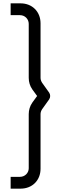

<svg xmlns="http://www.w3.org/2000/svg" viewBox="-20 -908 460 1146"><path d="M43.5 218H103C172.5 218 222 168.5 222 99.5V-226.5C222 -237 225.5 -247 231 -255.5L273.5 -315C281.5 -327 281.5 -343 273.5 -355L231 -414.5C225.5 -423.5 222 -433 222 -443.5V-769C222 -838 172.5 -888 103 -888H43.5V-817.5H99.5C128.5 -817.5 151.5 -794.5 151.5 -765.5V-443.5C151.5 -418.5 158.5 -394.5 173.5 -373.5L201.5 -335L173.5 -296.5C158.5 -275.5 151.5 -251 151.5 -226.5V96.5C151.5 124.5 128.5 147.5 99.5 147.5H43.5Z"/></svg>

Font: Manrope
Style: Regular
Weight: 400
Designer: Mikhail Sharanda
Foundry: Mikhail Sharanda
Version: Version 4.505